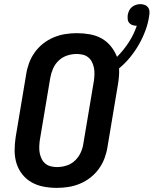

<svg xmlns="http://www.w3.org/2000/svg" viewBox="-20 -904 746 932"><path d="M256 8Q223 8 191.5 2Q160 -4 133.5 -19Q107 -34 88 -58Q69 -82 60 -111.5Q51 -141 51 -173.5Q51 -206 56 -238L107 -543Q111 -570 121 -597.5Q131 -625 148.5 -649.5Q166 -674 189.5 -692.5Q213 -711 240.5 -722.5Q268 -734 296.5 -738.5Q325 -743 353 -743Q385 -743 416 -737.5Q447 -732 473 -717.5Q499 -703 518 -679.5Q537 -656 548 -628Q580 -660 605 -698.5Q630 -737 644 -779H643Q633 -779 623.5 -782Q614 -785 607.5 -792.5Q601 -800 600 -810.5Q599 -821 600 -831Q602 -842 606.5 -852Q611 -862 620 -869.5Q629 -877 640 -880.5Q651 -884 661 -884Q672 -884 682.5 -880Q693 -876 699 -867.5Q705 -859 705.5 -848Q706 -837 704 -826Q699 -791 686 -756Q673 -721 654.5 -688.5Q636 -656 612 -626.5Q588 -597 558 -572Q559 -553 557.5 -534.5Q556 -516 553 -497L502 -192Q498 -165 488 -137.5Q478 -110 460.5 -85.5Q443 -61 419.5 -42.5Q396 -24 368.5 -12.5Q341 -1 312.5 3.5Q284 8 256 8ZM257 -93Q280 -93 303.5 -100.5Q327 -108 344.5 -125Q362 -142 372 -164Q382 -186 385 -209L436 -513Q438 -529 438.5 -544.5Q439 -560 436 -575Q433 -590 426.5 -603Q420 -616 408.5 -625.5Q397 -635 382 -638.5Q367 -642 352 -642Q329 -642 306 -634.5Q283 -627 265 -610Q247 -593 237.5 -571Q228 -549 224 -526L173 -222Q171 -206 170.5 -190.5Q170 -175 173 -160Q176 -145 182.5 -132Q189 -119 200.5 -109.5Q212 -100 227 -96.5Q242 -93 257 -93Z"/></svg>

Font: Iosevka Aile
Style: Bold Italic
Weight: 700
Italic angle: -9°
Designer: Belleve Invis
Foundry: Belleve Invis
Version: Version 28.0.1; ttfautohint (v1.8.4)